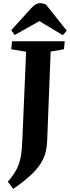

<svg xmlns="http://www.w3.org/2000/svg" viewBox="-20 -974 448 1228"><path d="M147 -643 52 -659 57 -710H394L389 -659L304 -644L282 -82Q281 -38 271.5 0Q262 38 238.5 74.5Q215 111 173 149.5Q131 188 65 234L30 188Q67 146 86 109Q105 72 113 27.5Q121 -17 123 -82ZM407 -778 382 -749 232 -839 74 -750 52 -781 180 -922Q209 -954 236 -954Q246 -954 255 -951.5Q264 -949 273 -946Z"/></svg>

Font: Literata 36pt
Style: Bold Italic
Weight: 700
Italic angle: -2°
Designer: Latin by Veronika Burian and Jose Scaglione. Greek by Irene Vlachou. Cyrillic by Vera Evstafieva
Foundry: TypeTogether
Version: Version 3.002